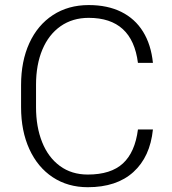

<svg xmlns="http://www.w3.org/2000/svg" viewBox="-20 -741 689 770"><path d="M332 9.8Q252 9.8 191.4 -30.3Q130.9 -70.3 97.7 -143.1Q64.5 -215.8 64.5 -311V-399.9Q64.5 -495.6 97.7 -568.1Q130.9 -640.6 192.4 -680.7Q253.9 -720.7 335.9 -720.7Q411.1 -720.7 466.3 -693.4Q521.5 -666 553.7 -614Q585.9 -562 593.3 -488.8H533.2Q510.3 -669.4 335.9 -669.4Q271 -669.4 223.1 -636Q175.3 -602.5 149.9 -542Q124.5 -481.4 124.5 -400.9V-311Q124.5 -232.4 148.9 -171.1Q173.3 -109.9 220.2 -75.4Q267.1 -41 332 -41Q424.8 -41 473.1 -85.7Q521.5 -130.4 533.2 -221.7H593.3Q582 -111.8 514.9 -51Q447.8 9.8 332 9.8Z"/></svg>

Font: Heebo Light
Style: Regular
Weight: 300
Designer: Oded Ezer
Foundry: Meir Sadan
Version: Version 2.001; ttfautohint (v1.5.14-ce02) -l 8 -r 50 -G 200 